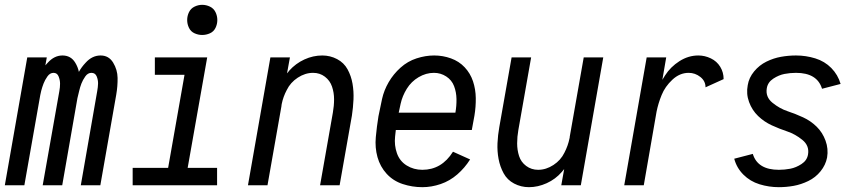

<svg xmlns="http://www.w3.org/2000/svg" viewBox="-32 -768 3552 796"><path d="M-12 0 81 -530H162L156 -497Q161 -502 166 -508Q193 -538 227 -538Q262 -538 280 -508Q291 -490 295 -470Q306 -490 323 -508Q350 -538 385 -538Q419 -538 437 -508.5Q455 -479 455.5 -445Q456 -411 450 -376L384 0H303L371 -390Q374 -406 374.5 -421Q375 -436 369 -451Q363 -466 347 -466Q332 -466 321.5 -451Q311 -436 305.5 -421.5Q300 -407 296.5 -392Q293 -377 289 -361L226 0H145L214 -390Q217 -406 217 -421Q217 -436 211 -451Q205 -466 190 -466Q175 -466 164.5 -451Q154 -436 148.5 -421.5Q143 -407 139 -392Q137 -383 135 -374L69 0Z M518 0V-72H665L733 -458H610V-530H827L746 -72H868V0ZM806 -623Q790 -623 774.5 -630Q759 -637 751.5 -652.5Q744 -668 744 -685Q744 -702 751.5 -717.5Q759 -733 774.5 -740.5Q790 -748 806 -748Q823 -748 838.5 -740.5Q854 -733 861.5 -717.5Q869 -702 869 -685Q869 -668 861.5 -652.5Q854 -637 838.5 -630Q823 -623 806 -623Z M996 0 1089 -530H1170L1158 -464Q1163 -469 1167 -475Q1194 -505 1230 -521.5Q1266 -538 1304 -538Q1337 -538 1365.5 -523Q1394 -508 1409 -480.5Q1424 -453 1429.5 -421Q1435 -389 1433.5 -355.5Q1432 -322 1427 -289L1376 0H1295L1348 -301Q1353 -329 1353 -356.5Q1353 -384 1344.5 -409Q1336 -434 1315 -450Q1294 -466 1266 -466Q1233 -466 1202.5 -446Q1172 -426 1157 -395Q1142 -367 1136 -337L1135 -331V-329L1077 0Z M1719 8Q1677 8 1637.5 -5Q1598 -18 1571 -47.5Q1544 -77 1533 -116.5Q1522 -156 1526 -199.5Q1530 -243 1537 -286Q1544 -322 1552 -358Q1560 -394 1579.5 -427.5Q1599 -461 1628.5 -487.5Q1658 -514 1695 -526Q1732 -538 1768 -538Q1804 -538 1837.5 -526Q1871 -514 1894.5 -489Q1918 -464 1929 -431Q1940 -398 1940.5 -361.5Q1941 -325 1935 -289L1924 -229H1609Q1608 -216 1606 -202Q1602 -166 1613.5 -133Q1625 -100 1654 -82Q1683 -64 1719 -64Q1799 -64 1846 -139L1917 -107Q1895 -72 1864 -45Q1833 -18 1795 -5Q1757 8 1719 8ZM1621 -301H1856Q1861 -329 1860.5 -357.5Q1860 -386 1850.5 -411Q1841 -436 1818 -451Q1795 -466 1767 -466Q1734 -466 1703.5 -448Q1673 -430 1654.5 -400Q1636 -370 1629 -338Q1625 -320 1621 -301Z M2161 8Q2128 8 2099.5 -7Q2071 -22 2056 -49.5Q2041 -77 2035 -109Q2029 -141 2030.5 -174.5Q2032 -208 2038 -241L2089 -530H2170L2117 -229Q2112 -201 2112 -173.5Q2112 -146 2120 -121Q2128 -96 2149.5 -80Q2171 -64 2199 -64Q2232 -64 2262.5 -84Q2293 -104 2308 -135Q2323 -164 2329 -194L2330 -199V-201L2388 -530H2469L2376 0H2295L2307 -67Q2302 -61 2297 -55Q2271 -25 2234.5 -8.5Q2198 8 2161 8Z M2556 0 2649 -530H2730L2714 -437Q2719 -446 2725 -455Q2748 -491 2785 -514.5Q2822 -538 2863 -538Q2890 -538 2915 -526Q2940 -514 2954 -491Q2968 -468 2968 -440L2893 -406Q2893 -432 2871.5 -449Q2850 -466 2823 -466Q2786 -466 2755.5 -437.5Q2725 -409 2711 -374Q2697 -340 2690 -305L2637 0Z M3197 8Q3156 8 3117 -4Q3078 -16 3050 -44Q3022 -72 3012 -110L3089 -130Q3109 -64 3197 -64Q3221 -64 3244.5 -68.5Q3268 -73 3291 -88Q3314 -103 3318 -128Q3324 -164 3294.5 -188Q3265 -212 3232 -223Q3199 -234 3167.5 -248.5Q3136 -263 3111 -287Q3086 -311 3073.5 -345Q3061 -379 3068 -415Q3073 -446 3094.5 -472Q3116 -498 3145.5 -512.5Q3175 -527 3206 -532.5Q3237 -538 3268 -538Q3309 -538 3348 -526Q3387 -514 3414.5 -486Q3442 -458 3453 -420L3376 -400Q3356 -466 3268 -466Q3244 -466 3220.5 -461.5Q3197 -457 3174 -442Q3151 -427 3147 -402Q3141 -366 3170.5 -342Q3200 -318 3233 -307Q3266 -296 3297.5 -281.5Q3329 -267 3353.5 -243Q3378 -219 3390.5 -185Q3403 -151 3397 -115Q3391 -84 3370 -58Q3349 -32 3319 -17.5Q3289 -3 3258.5 2.5Q3228 8 3197 8Z"/></svg>

Font: Iosevka SS08
Style: Italic
Weight: 400
Italic angle: -10°
Monospace: yes
Designer: Belleve Invis
Foundry: Belleve Invis
Version: 2.1.0; ttfautohint (v1.8.2)